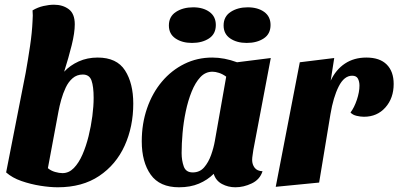

<svg xmlns="http://www.w3.org/2000/svg" viewBox="-20 -774 1689 814"><path d="M225 20Q192 20 151 13.5Q110 7 71 -6.5Q32 -20 6 -43L89 -466Q99 -522 107.5 -579.5Q116 -637 118 -685Q119 -697 119 -708.5Q119 -720 118 -730Q140 -743 164 -748.5Q188 -754 209 -754Q246 -754 271.5 -735Q297 -716 297 -671Q297 -635 284 -582.5Q271 -530 252 -470Q277 -497 313.5 -513.5Q350 -530 394 -530Q475 -530 510 -475.5Q545 -421 545 -335Q545 -237 508.5 -156.5Q472 -76 400.5 -28Q329 20 225 20ZM245 -40Q272 -40 293 -61.5Q314 -83 329.5 -118.5Q345 -154 355.5 -196.5Q366 -239 371.5 -281.5Q377 -324 377 -359Q377 -407 368 -432.5Q359 -458 331 -458Q306 -458 288 -442.5Q270 -427 258.5 -402.5Q247 -378 239.5 -351Q232 -324 228 -302L183 -61Q196 -50 213.5 -45Q231 -40 245 -40Z M739 20Q657 20 619 -33.5Q581 -87 581 -175Q581 -250 603.5 -315Q626 -380 666.5 -428Q707 -476 761.5 -503Q816 -530 880 -530Q931 -530 985 -510L1128 -528L1054 -138Q1053 -129 1051 -117Q1049 -105 1049 -96Q1049 -77 1059.5 -63Q1070 -49 1093 -48Q1082 -13 1047.5 3.5Q1013 20 978 20Q947 20 921 6Q895 -8 886 -37Q860 -11 823.5 4.5Q787 20 739 20ZM797 -43Q827 -43 845.5 -64.5Q864 -86 875 -117Q886 -148 891 -177L939 -449Q924 -460 908.5 -465Q893 -470 881 -470Q851 -470 829.5 -447Q808 -424 792.5 -385.5Q777 -347 767.5 -301.5Q758 -256 754 -210Q750 -164 750 -125Q750 -94 759 -68.5Q768 -43 797 -43ZM794 -592Q752 -592 724 -611Q696 -630 696 -666Q696 -704 726 -723.5Q756 -743 799 -743Q841 -743 868 -723.5Q895 -704 895 -668Q895 -630 866 -611Q837 -592 794 -592ZM1026 -592Q984 -592 956 -611Q928 -630 928 -666Q928 -704 958 -723.5Q988 -743 1030 -743Q1073 -743 1100 -723.5Q1127 -704 1127 -668Q1127 -630 1098 -611Q1069 -592 1026 -592Z M1149 18 1251 -510 1397 -528 1382 -432Q1404 -479 1442.5 -504.5Q1481 -530 1533 -530Q1590 -530 1619.5 -500.5Q1649 -471 1649 -418Q1649 -358 1614 -318.5Q1579 -279 1523 -279Q1508 -279 1491.5 -283Q1475 -287 1466 -297Q1482 -318 1493 -351Q1504 -384 1504 -411Q1504 -428 1497.5 -440.5Q1491 -453 1473 -453Q1439 -453 1416 -407.5Q1393 -362 1381 -290L1333 0Z"/></svg>

Font: Sansita Swashed
Style: Bold
Weight: 700
Designer: Pablo Cosgaya
Foundry: Omnibus-Type
Version: Version 1.003; ttfautohint (v1.8.3)